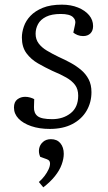

<svg xmlns="http://www.w3.org/2000/svg" viewBox="-20 -540 465 825"><path d="M204 -28Q251 -28 283.5 -53.5Q316 -79 316 -129Q316 -157 302.5 -175Q289 -193 264.5 -207Q240 -221 206 -235Q174 -250 143.5 -267.5Q113 -285 93.5 -311.5Q74 -338 74 -379Q74 -401 82.5 -426Q91 -451 111 -472Q131 -493 164 -506.5Q197 -520 246 -520Q285 -520 315.5 -507.5Q346 -495 363 -474.5Q380 -454 380 -428Q380 -408 368.5 -396.5Q357 -385 337 -385Q324 -385 313 -389.5Q302 -394 295 -400L302 -432Q308 -453 293.5 -466.5Q279 -480 241 -480Q202 -480 178 -468Q154 -456 143.5 -436.5Q133 -417 133 -395Q133 -371 146 -353.5Q159 -336 181.5 -322.5Q204 -309 233 -295Q260 -283 284.5 -269.5Q309 -256 329 -239Q349 -222 361 -199Q373 -176 373 -144Q373 -100 352 -64Q331 -28 291 -7Q251 14 194 14Q149 14 114 2Q79 -10 59.5 -30.5Q40 -51 40 -78Q40 -102 54.5 -113Q69 -124 88 -124Q99 -124 109.5 -121Q120 -118 127 -114L126 -80Q125 -54 141.5 -41Q158 -28 204 -28ZM166 265 147 242Q161 230 171.5 216Q182 202 188.5 188Q195 174 195 163Q195 156 192 151.5Q189 147 181 144L153 134Q145 117 148 99.5Q151 82 164.5 70Q178 58 199 58Q225 58 239.5 75.5Q254 93 254 121Q254 142 245 167Q236 192 216 217Q196 242 166 265Z"/></svg>

Font: Literata 24pt Light
Style: Italic
Weight: 300
Italic angle: -2°
Designer: Latin by Veronika Burian and Jose Scaglione. Greek by Irene Vlachou. Cyrillic by Vera Evstafieva
Foundry: TypeTogether
Version: Version 3.103;gftools[0.9.29]